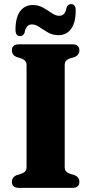

<svg xmlns="http://www.w3.org/2000/svg" viewBox="-20 -916 445 936"><path d="M295.5 -101.5Q295.5 -88 301.8 -80.8Q308 -73.5 320.5 -69L344 -62Q367 -52 367 -29.5Q367 0 332 0H73Q38 0 38 -29.5Q38 -52 60.5 -62L84 -69Q96.5 -73.5 103 -80.8Q109.5 -88 109.5 -101.5V-598.5Q109.5 -612 103 -619.2Q96.5 -626.5 84.5 -631L60.5 -638Q38 -648 38 -670.5Q38 -700 73 -700H332Q367 -700 367 -670.5Q367 -648 344 -638L320.5 -631Q308 -626.5 301.8 -619.2Q295.5 -612 295.5 -598.5ZM265.5 -744.5Q236.5 -744.5 213.8 -757.8Q191 -771 172 -784Q153 -797 135.5 -797Q107 -797 100 -757Q94.5 -740 77.5 -740Q55.5 -740 55.5 -771.5Q55.5 -830.5 78 -861Q100.5 -891.5 139 -891.5Q168 -891.5 190.5 -878.5Q213 -865.5 232 -852.2Q251 -839 269 -839Q298 -839 304.5 -879Q310 -896 327 -896Q349 -896 349 -864.5Q349 -805.5 326.5 -775Q304 -744.5 265.5 -744.5Z"/></svg>

Font: Fraunces 72pt S050
Style: Bold
Weight: 700
Version: Version 1.000; ttfautohint (v1.8.3)